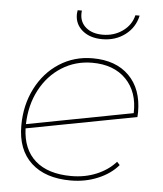

<svg xmlns="http://www.w3.org/2000/svg" viewBox="-52 -763 690 812"><g transform="rotate(5 293.0 -357.0)"><path d="M537 -310 536 -289 69 -200Q72 -111 126 -63.5Q180 -16 279 -16Q337 -16 386 -36.5Q435 -57 467 -93L479 -80Q447 -42 393.5 -19.5Q340 3 278 3Q170 3 110 -52.5Q50 -108 50 -210Q50 -297 86 -368Q122 -439 185 -479.5Q248 -520 326 -520Q425 -520 481 -464Q537 -408 537 -310ZM69 -218 519 -304Q522 -394 470 -447.5Q418 -501 326 -501Q255 -501 197 -464.5Q139 -428 105 -363.5Q71 -299 69 -218ZM243 -699Q243 -705 245 -717H263Q262 -712 262 -703Q262 -667 288.5 -645Q315 -623 359 -623Q407 -623 443.5 -649Q480 -675 490 -717H508Q497 -666 456 -635Q415 -604 359 -604Q307 -604 275 -630.5Q243 -657 243 -699Z"/></g></svg>

Font: Montserrat Alternates Thin
Style: Italic
Weight: 250
Italic angle: -11.3°
Designer: Julieta Ulanovsky
Foundry: Julieta Ulanovsky
Version: Version 7.200